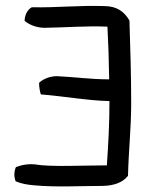

<svg xmlns="http://www.w3.org/2000/svg" viewBox="-20 -616 505 663"><path d="M433 -258C433 -176 424 -93 422 -9C405 13 376 25 335 26C257 26 174 31 99 24C74 22 52 18 34 10C28 -6 28 -23 35 -39C56 -47 79 -51 104 -48C153 -39 273 -45 349 -45C354 -117 358 -189 358 -267C288 -268 198 -284 121 -290C117 -303 115 -316 115 -330C127 -342 151 -353 176 -353C240 -350 293 -342 357 -342C356 -409 354 -470 351 -524C275 -527 206 -521 134 -520C106 -520 80 -531 65 -544C65 -565 76 -584 90 -591C176 -589 253 -598 340 -595C384 -595 410 -575 427 -545C430 -449 433 -358 433 -258Z"/></svg>

Font: Snowfall
Style: Rev
Weight: 400
Designer: Jasper
Foundry: Cannot Into Space Fonts
Version: Version 0.9